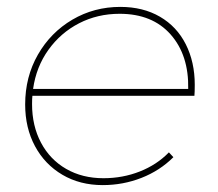

<svg xmlns="http://www.w3.org/2000/svg" viewBox="-20 -537 632 557"><path d="M74 -259Q73 -251 73 -235Q73 -172 99 -123Q125 -74 172 -47Q219 -20 280 -20Q336 -20 385.5 -39.5Q435 -59 470 -95L483 -81Q444 -42 390.5 -21Q337 0 278 0Q212 0 161 -30Q110 -60 81.5 -113Q53 -166 53 -234Q53 -314 90 -378.5Q127 -443 190 -480Q253 -517 329 -517Q395 -517 444 -488.5Q493 -460 519 -408.5Q545 -357 545 -291Q545 -270 544 -259ZM76 -279H526Q528 -377 475 -437Q422 -497 327 -497Q263 -497 209.5 -469.5Q156 -442 120.5 -392.5Q85 -343 76 -279Z"/></svg>

Font: TypoPRO Montserrat
Style: Italic
Weight: 250
Italic angle: -11.3°
Designer: Julieta Ulanovsky
Foundry: Julieta Ulanovsky
Version: Version 6.001